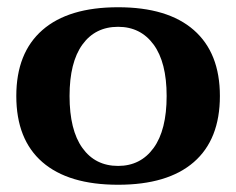

<svg xmlns="http://www.w3.org/2000/svg" viewBox="-20 -500 652 530"><path d="M25 -235Q25 -354 97 -417Q169 -480 306 -480Q443 -480 515 -417Q587 -354 587 -235Q587 -115 515 -52.5Q443 10 306 10Q169 10 97 -52.5Q25 -115 25 -235ZM440 -235Q440 -328 404 -377Q368 -426 306 -426Q243 -426 207.5 -377Q172 -328 172 -235Q172 -141 207.5 -91.5Q243 -42 306 -42Q368 -42 404 -91.5Q440 -141 440 -235Z"/></svg>

Font: Taviraj SemiBold
Style: Regular
Weight: 600
Designer: Katatrad Team
Foundry: CadsonDemak
Version: Version 1.001